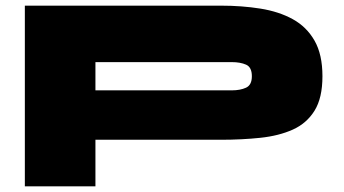

<svg xmlns="http://www.w3.org/2000/svg" viewBox="-20 -660 1217 680"><path d="M762 -165H318V0H68V-640H762Q837 -640 902.5 -629.5Q968 -619 1017 -592Q1066 -565 1094 -516Q1122 -467 1122 -390Q1122 -313 1094 -268Q1066 -223 1017 -201Q968 -179 902.5 -172Q837 -165 762 -165ZM801 -440H318V-340H801Q831 -340 851.5 -349.5Q872 -359 872 -390Q872 -422 851.5 -431Q831 -440 801 -440Z"/></svg>

Font: Syne ExtraBold
Style: Regular
Weight: 800
Designer: Lucas Descroix
Foundry: Bonjour Monde
Version: Version 2.200; ttfautohint (v1.8.4)